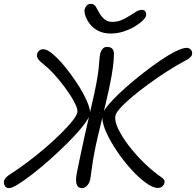

<svg xmlns="http://www.w3.org/2000/svg" viewBox="-48 -958 1012 991"><path d="M524 -785Q486 -785 459 -799Q432 -813 416 -834Q400 -855 393 -876Q386 -897 389 -910Q391 -919 398.5 -928.5Q406 -938 421 -938Q438 -938 446.5 -923.5Q455 -909 463 -894Q475 -872 491.5 -858.5Q508 -845 531 -845Q555 -845 575.5 -853Q596 -861 620 -876Q638 -887 653.5 -897Q669 -907 683 -907Q697 -907 702.5 -898.5Q708 -890 706 -878Q704 -867 687.5 -851Q671 -835 645.5 -820Q620 -805 588.5 -795Q557 -785 524 -785ZM-1 13Q-17 13 -23.5 0.5Q-30 -12 -27 -25Q-25 -33 -18 -40.5Q-11 -48 -1 -55Q43 -83 90.5 -118.5Q138 -154 182.5 -192Q227 -230 263.5 -266Q300 -302 323.5 -331Q347 -360 351 -378Q354 -391 343.5 -415Q333 -439 314 -468Q295 -497 271.5 -527Q248 -557 225 -581.5Q202 -606 184 -620Q156 -642 148 -654.5Q140 -667 144 -681Q146 -690 154.5 -697Q163 -704 176 -704Q195 -704 224.5 -679Q254 -654 286.5 -614.5Q319 -575 348.5 -530Q378 -485 396.5 -445Q415 -405 417 -380Q422 -401 426 -419Q442 -487 450 -531Q458 -575 461 -603Q464 -631 465 -648.5Q466 -666 469 -680Q472 -694 481 -705Q490 -716 503 -716Q525 -716 533 -704.5Q541 -693 540 -678Q540 -669 538.5 -644.5Q537 -620 528 -566.5Q519 -513 496 -417Q494 -409 492 -401Q490 -393 488 -385Q501 -407 531.5 -439.5Q562 -472 603.5 -508.5Q645 -545 691 -581Q737 -617 780.5 -646.5Q824 -676 859.5 -693.5Q895 -711 915 -711Q929 -711 937.5 -701Q946 -691 943 -677Q942 -669 933 -661Q924 -653 912 -647Q865 -622 815 -590Q765 -558 718.5 -524Q672 -490 634.5 -458.5Q597 -427 574 -401.5Q551 -376 548 -362Q542 -335 561.5 -294Q581 -253 616 -207Q651 -161 694.5 -118.5Q738 -76 781 -46Q790 -40 796.5 -33Q803 -26 801 -16Q799 -4 790 4Q781 12 767 12Q741 12 704.5 -14.5Q668 -41 629.5 -83.5Q591 -126 557.5 -175Q524 -224 502.5 -270.5Q481 -317 480 -350Q468 -300 457.5 -256Q447 -212 440 -175Q431 -129 425.5 -86.5Q420 -44 417 -29Q413 -12 401 0.5Q389 13 375 13Q333 13 349 -68Q356 -103 366.5 -152.5Q377 -202 388.5 -255Q400 -308 411 -354Q399 -330 368.5 -293.5Q338 -257 296 -215.5Q254 -174 208.5 -133.5Q163 -93 120.5 -60Q78 -27 45.5 -7Q13 13 -1 13Z"/></svg>

Font: Shantell Sans Normal
Style: Italic
Weight: 300
Italic angle: -11.31°
Designer: Stephen Nixon, Anya Danilova, Shantell Martin
Foundry: Arrow Type
Version: Version 1.008;[a672d596b]